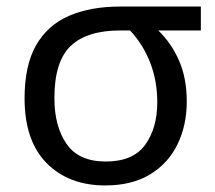

<svg xmlns="http://www.w3.org/2000/svg" viewBox="-20 -556 657 586"><path d="M550 -246Q550 -174 522 -116Q494 -58 438.5 -24Q383 10 301 10Q190 10 122.5 -58Q55 -126 55 -256Q55 -357 90.5 -418.5Q126 -480 191.5 -508Q257 -536 346 -536H593V-463H463Q502 -426 526 -372Q550 -318 550 -246ZM146 -256Q146 -171 183 -117Q220 -63 303 -63Q386 -63 423 -114Q460 -165 460 -244Q460 -309 438.5 -364.5Q417 -420 377 -463H346Q246 -463 196 -416Q146 -369 146 -256Z"/></svg>

Font: Noto Sans IKEA
Style: Regular
Weight: 400
Designer: Monotype Design Team
Foundry: Monotype Imaging Inc.
Version: Version 2.001